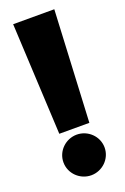

<svg xmlns="http://www.w3.org/2000/svg" viewBox="-122 -632 444 684"><g transform="rotate(-20 99.5 -289.5)"><path d="M23 -66C23 -23 59 11 101 11C143 11 179 -23 179 -66C179 -109 143 -143 101 -143C59 -143 23 -109 23 -66ZM23 -590 44 -167H158L179 -590Z"/></g></svg>

Font: Charger Sport
Style: UltExt
Weight: 1000
Designer: Jasper
Foundry: Cannot Into Space Fonts
Version: Version 1.1